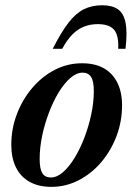

<svg xmlns="http://www.w3.org/2000/svg" viewBox="-20 -716 520 748"><path d="M299.5 -469.5Q350.5 -469.5 385 -449.8Q419.5 -430 437.5 -393.2Q455.5 -356.5 455.5 -306Q455.5 -243 434 -186Q412.5 -129 374.5 -84.2Q336.5 -39.5 286.5 -13.8Q236.5 12 180 12Q130 12 95 -7.8Q60 -27.5 42 -64.2Q24 -101 24 -151.5Q24 -214.5 45.8 -271.5Q67.5 -328.5 105.5 -373.2Q143.5 -418 193.2 -443.8Q243 -469.5 299.5 -469.5ZM178 -24.5Q201.5 -24.5 225.2 -45Q249 -65.5 270.5 -100.8Q292 -136 308.8 -179.8Q325.5 -223.5 335.5 -270.5Q345.5 -317.5 345.5 -361Q345.5 -399.5 334.8 -416.2Q324 -433 302 -433Q278.5 -433 254.5 -412.5Q230.5 -392 209 -356.8Q187.5 -321.5 170.8 -277.5Q154 -233.5 144.2 -186.8Q134.5 -140 134.5 -96.5Q134.5 -58 145 -41.2Q155.5 -24.5 178 -24.5ZM361 -622Q332 -622 307.2 -612.2Q282.5 -602.5 261.8 -581.5Q241 -560.5 222.5 -526H185.5Q218.5 -591 247 -627.8Q275.5 -664.5 306.8 -680Q338 -695.5 378 -695.5Q417 -695.5 439.5 -679.8Q462 -664 469.2 -627.2Q476.5 -590.5 469 -526H440.5Q443 -579 424 -600.5Q405 -622 361 -622Z"/></svg>

Font: Newsreader 36pt SemiBold
Style: Italic
Weight: 600
Italic angle: -17°
Designer: Hugues Gentile
Foundry: Production Type
Version: Version 1.003